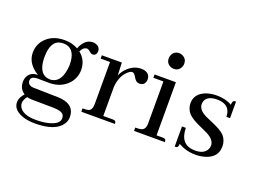

<svg xmlns="http://www.w3.org/2000/svg" viewBox="-116 -878 1774 1330"><g transform="rotate(20 771.0 -213.0)"><path d="M134.8 -270.5Q134.8 -392.6 212.9 -401.4Q219.7 -402.3 226.6 -402.3Q306.6 -402.3 316.4 -302.7Q317.4 -288.1 317.4 -270.5Q308.6 -141.6 226.6 -135.7Q140.6 -135.7 134.8 -252.9Q134.8 -261.7 134.8 -270.5ZM227.5 -426.8Q133.8 -426.8 82 -366.2Q47.9 -325.2 47.9 -270.5Q47.9 -197.3 118.2 -147.5Q127 -141.6 134.8 -136.7Q74.2 -136.7 56.6 -84Q52.7 -70.3 52.7 -55.7Q53.7 -3.9 93.8 21.5Q62.5 55.7 62.5 88.9Q62.5 142.6 127 168.9Q168.9 186.5 228.5 186.5Q378.9 186.5 426.8 114.3Q442.4 89.8 442.4 62.5Q442.4 -24.4 343.8 -37.1Q331.1 -39.1 317.4 -39.1L134.8 -43Q92.8 -45.9 91.8 -80.1Q91.8 -104.5 121.1 -110.4Q127.9 -112.3 135.7 -112.3L222.7 -111.3H225.6Q315.4 -111.3 368.2 -171.9Q404.3 -214.8 404.3 -271.5Q403.3 -344.7 348.6 -387.7Q363.3 -421.9 389.6 -424.8Q403.3 -424.8 419.9 -409.2Q430.7 -399.4 440.4 -399.4Q464.8 -399.4 469.7 -423.8Q470.7 -428.7 470.7 -431.6Q470.7 -463.9 439.5 -475.6Q428.7 -479.5 417 -479.5Q371.1 -479.5 342.8 -435.5Q332 -419.9 327.1 -402.3Q282.2 -426.8 227.5 -426.8ZM228.5 161.1Q128.9 161.1 102.5 111.3Q95.7 97.7 95.7 84Q96.7 58.6 117.2 33.2Q134.8 38.1 151.4 38.1L311.5 40Q379.9 41 391.6 68.4Q395.5 78.1 395.5 88.9Q395.5 132.8 314.5 152.3Q275.4 161.1 228.5 161.1Z M727.5 -24.4H657.2V-239.3Q664.1 -323.2 713.9 -365.2Q730.5 -378.9 742.2 -378.9Q756.8 -378.9 770.5 -354.5Q786.1 -327.1 801.8 -322.3Q808.6 -320.3 815.4 -320.3Q847.7 -320.3 857.4 -350.6Q859.4 -358.4 859.4 -365.2Q859.4 -410.2 814.5 -419.9Q804.7 -421.9 793.9 -421.9Q733.4 -421.9 686.5 -371.1Q667 -349.6 655.3 -322.3L651.4 -416H503.9V-391.6H573.2V-82Q573.2 -37.1 546.9 -28.3Q533.2 -24.4 503.9 -24.4V0H752Q752 -21.5 737.3 -23.4Q733.4 -24.4 727.5 -24.4Z M1095.7 -24.4H1049.8V-416H892.6V-391.6H966.8V-82Q966.8 -37.1 936.5 -28.3Q921.9 -24.4 892.6 -24.4V0H1120.1Q1120.1 -21.5 1105.5 -23.4Q1101.6 -24.4 1095.7 -24.4ZM1060.5 -555.7Q1060.5 -590.8 1029.3 -607.4Q1016.6 -613.3 1003.9 -613.3Q967.8 -613.3 952.1 -581.1Q946.3 -568.4 946.3 -555.7Q946.3 -518.6 979.5 -502.9Q991.2 -498 1003.9 -498Q1039.1 -498 1054.7 -530.3Q1060.5 -543 1060.5 -555.7Z M1334 -16.6Q1401.4 -16.6 1421.9 -58.6Q1428.7 -72.3 1428.7 -86.9Q1428.7 -129.9 1368.2 -160.2Q1355.5 -167 1326.2 -179.7Q1248 -212.9 1221.7 -242.2Q1194.3 -273.4 1194.3 -315.4Q1194.3 -384.8 1270.5 -414.1Q1306.6 -426.8 1348.6 -426.8Q1415 -426.8 1460.9 -399.4Q1460.9 -427.7 1474.6 -431.6Q1479.5 -432.6 1487.3 -432.6V-310.5H1460.9Q1459 -400.4 1361.3 -401.4Q1291 -401.4 1273.4 -358.4Q1269.5 -346.7 1269.5 -335Q1269.5 -293 1329.1 -263.7Q1342.8 -256.8 1371.1 -245.1Q1450.2 -212.9 1476.6 -184.6Q1504.9 -152.3 1504.9 -108.4Q1504.9 -27.3 1419.9 -1Q1386.7 9.8 1347.7 9.8Q1274.4 8.8 1220.7 -24.4Q1220.7 1 1208 4.9Q1202.1 5.9 1194.3 5.9V-142.6H1222.7Q1224.6 -17.6 1334 -16.6Z"/></g></svg>

Font: Abhaya Libre Medium
Style: Regular
Weight: 500
Designer: Pushpananda Ekanayake, Sol Matas, Pathum Egodawatta
Foundry: Mooniak
Version: Version 1.050 ; ttfautohint (v1.6)